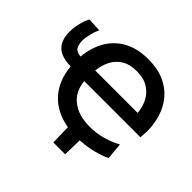

<svg xmlns="http://www.w3.org/2000/svg" viewBox="-203 -957 1339 1339"><g transform="rotate(45 467.0 -287.0)"><path d="M485 152.5Q484 116 483.2 79Q482.5 42 481.5 5.5Q355 -16 281.2 -97Q207.5 -178 195.5 -308Q105.5 -309 62 -349.8Q18.5 -390.5 18.5 -474.5Q18.5 -511 28.5 -554.8Q38.5 -598.5 56.5 -632L158.5 -627Q144.5 -599 135 -560.2Q125.5 -521.5 125.5 -495Q125.5 -454.5 139 -432Q152.5 -409.5 195.5 -405Q204 -500.5 246.2 -573.2Q288.5 -646 363.2 -686.5Q438 -727 543 -727Q634.5 -727 700.5 -697.8Q766.5 -668.5 809.2 -617.8Q852 -567 872.5 -501.2Q893 -435.5 893 -362.5L889 -302.5H335Q343 -208 409.5 -156Q476 -104 588 -104Q649.5 -104 709.5 -120.2Q769.5 -136.5 823.5 -166L834.5 -43.5Q791.5 -22 732.2 -7Q673 8 605 11.5Q604 47 603.2 82.2Q602.5 117.5 601.5 152.5ZM544 -611Q477.5 -611 433.8 -584.2Q390 -557.5 366.2 -511.8Q342.5 -466 336.5 -409H755Q751 -462 727.8 -508Q704.5 -554 659.5 -582.5Q614.5 -611 544 -611Z"/></g></svg>

Font: Commissioner SemiBold
Style: Regular
Weight: 600
Designer: Kostas Bartsokas
Foundry: Kostas Bartsokas
Version: Version 1.000; ttfautohint (v1.8.3)